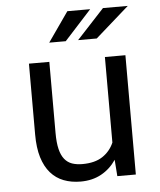

<svg xmlns="http://www.w3.org/2000/svg" viewBox="-53 -790 707 847"><g transform="rotate(-5 300.0 -367.0)"><path d="M427.7 -72.8Q401.4 -33.7 361.8 -12Q322.3 9.8 270.5 9.8Q229 9.8 195.3 -3.2Q161.6 -16.1 137.7 -43.5Q113.8 -70.8 100.8 -113Q87.9 -155.3 87.9 -214.4V-528.3H178.2V-213.4Q178.2 -170.4 185.1 -142.1Q191.9 -113.8 205.6 -96.9Q219.2 -80.1 239 -73.2Q258.8 -66.4 284.7 -66.4Q339.8 -66.4 373.8 -88.9Q407.7 -111.3 424.3 -149.4V-528.3H515.1V0H433.1ZM434.6 -744.1H544.4L395.5 -612.8H313ZM276.9 -744.1H377.9L258.3 -612.8H185.1Z"/></g></svg>

Font: Roboto Mono
Style: Regular
Weight: 400
Designer: Google
Version: Version 2.000985; 2015; ttfautohint (v1.3)